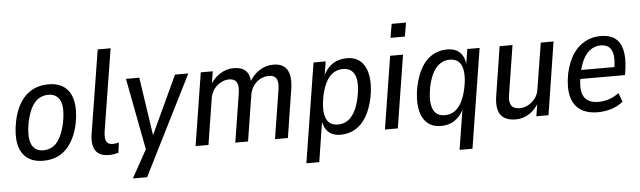

<svg xmlns="http://www.w3.org/2000/svg" viewBox="-52 -908 4306 1291"><g transform="rotate(-5 2101.0 -262.5)"><path d="M209 9Q142 9 100 -23Q58 -55 44.5 -117.5Q31 -180 49 -271Q61 -330 83.5 -373.5Q106 -417 136.5 -445Q167 -473 205 -486.5Q243 -500 287 -500Q354 -500 395.5 -468Q437 -436 450.5 -373.5Q464 -311 447 -221Q434 -161 411.5 -118Q389 -75 359 -46.5Q329 -18 291 -4.5Q253 9 209 9ZM215 -61Q249 -61 277 -77Q305 -93 326.5 -131Q348 -169 362 -232Q382 -335 359.5 -382.5Q337 -430 280 -430Q247 -430 218.5 -414Q190 -398 168.5 -360.5Q147 -323 133 -259Q114 -156 136.5 -108.5Q159 -61 215 -61Z M653 9Q587 9 561.5 -30.5Q536 -70 548 -145L638 -705H725L636 -150Q633 -128 634.5 -108Q636 -88 647.5 -75.5Q659 -63 684 -63Q695 -63 707.5 -65Q720 -67 725 -69L716 0Q697 5 682.5 7Q668 9 653 9Z M798 180 908 -19V24L810 -491H900L961 -80H950L1141 -491H1231L894 180Z M1237 0 1315 -491H1396L1381 -398H1376Q1399 -442 1443 -471Q1487 -500 1537 -500Q1589 -500 1616.5 -475Q1644 -450 1646 -400L1643 -399Q1667 -443 1710 -471.5Q1753 -500 1806 -500Q1848 -500 1874.5 -481.5Q1901 -463 1910.5 -425Q1920 -387 1912 -331L1860 0H1773L1824 -321Q1831 -362 1826 -385Q1821 -408 1806.5 -417.5Q1792 -427 1768 -427Q1737 -427 1710 -412.5Q1683 -398 1664.5 -371.5Q1646 -345 1640 -309L1591 0H1505L1556 -321Q1563 -362 1557.5 -385Q1552 -408 1537 -417.5Q1522 -427 1500 -427Q1478 -427 1456.5 -418Q1435 -409 1417.5 -393.5Q1400 -378 1388.5 -357Q1377 -336 1373 -310L1324 0Z M1969 180 2076 -491H2158L2140 -380H2134Q2151 -422 2176 -448.5Q2201 -475 2233 -487.5Q2265 -500 2301 -500Q2361 -500 2396.5 -465.5Q2432 -431 2442.5 -367.5Q2453 -304 2436 -219Q2419 -141 2387.5 -90.5Q2356 -40 2312.5 -15.5Q2269 9 2215 9Q2161 9 2131 -21.5Q2101 -52 2095 -106H2101L2056 180ZM2204 -61Q2240 -61 2268 -79Q2296 -97 2317 -135Q2338 -173 2350 -232Q2370 -329 2349 -379.5Q2328 -430 2269 -430Q2234 -430 2205.5 -412.5Q2177 -395 2156 -357Q2135 -319 2122 -259Q2104 -163 2124 -112Q2144 -61 2204 -61Z M2606 -611 2622 -704H2719L2703 -611ZM2515 0 2593 -491H2680L2602 0Z M3003 180 3049 -108H3054Q3040 -69 3015.5 -42.5Q2991 -16 2960.5 -3.5Q2930 9 2894 9Q2833 9 2797 -26Q2761 -61 2751 -124Q2741 -187 2758 -273Q2776 -352 2807.5 -402Q2839 -452 2882.5 -476Q2926 -500 2977 -500Q3034 -500 3064.5 -469.5Q3095 -439 3100 -382L3097 -384L3114 -491H3197L3090 180ZM2925 -61Q2961 -61 2989 -79Q3017 -97 3038 -135.5Q3059 -174 3071 -232Q3090 -328 3069.5 -379Q3049 -430 2989 -430Q2955 -430 2926.5 -412Q2898 -394 2877 -356.5Q2856 -319 2843 -259Q2825 -163 2845 -112Q2865 -61 2925 -61Z M3398 9Q3352 9 3321.5 -9Q3291 -27 3281 -65.5Q3271 -104 3280 -160L3332 -491H3419L3368 -168Q3361 -130 3366.5 -107Q3372 -84 3389 -74Q3406 -64 3430 -64Q3462 -64 3489.5 -79.5Q3517 -95 3536.5 -121Q3556 -147 3560 -182L3610 -491H3696L3619 0H3537L3552 -94H3558Q3532 -46 3490 -18.5Q3448 9 3398 9Z M3954 9Q3879 9 3833.5 -22.5Q3788 -54 3773 -115.5Q3758 -177 3775 -267Q3792 -345 3826 -396.5Q3860 -448 3908.5 -474Q3957 -500 4015 -500Q4073 -500 4109 -474.5Q4145 -449 4158.5 -396.5Q4172 -344 4161 -262L4155 -224H3838L3848 -284H4104L4086 -266Q4097 -330 4091 -366.5Q4085 -403 4064 -420Q4043 -437 4009 -437Q3974 -437 3944 -418Q3914 -399 3892.5 -359.5Q3871 -320 3859 -259L3855 -234Q3844 -173 3853 -134.5Q3862 -96 3890 -78Q3918 -60 3963 -60Q3996 -60 4031.5 -71Q4067 -82 4100 -107L4123 -47Q4085 -17 4040.5 -4Q3996 9 3954 9Z"/></g></svg>

Font: Nunito Sans 10pt Condensed Medium
Style: Italic
Weight: 500
Width: 3
Italic angle: -9°
Designer: Vernon Adams
Foundry: Vernon Adams
Version: Version 3.101;gftools[0.9.27]